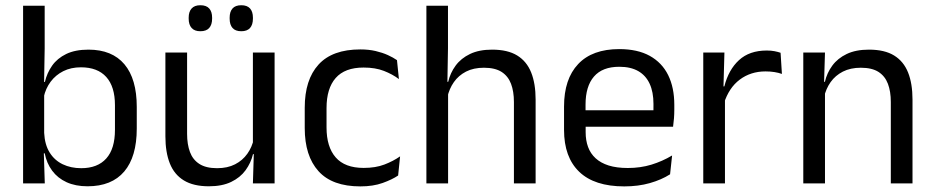

<svg xmlns="http://www.w3.org/2000/svg" viewBox="-20 -684 3482 716"><path d="M306.5 10.7Q261.6 10.7 228.3 -4.5Q195.1 -19.7 174.5 -47.5Q153.9 -75.3 146.8 -112.3H120L144.7 -188.5Q146.9 -144.6 165.1 -115.3Q183.3 -86 213.9 -71.4Q244.4 -56.8 282.8 -56.8Q343.9 -56.8 376.3 -93Q408.7 -129.1 408.7 -199.9V-291.6Q408.7 -361 376.2 -397Q343.7 -433 281.7 -433Q244.7 -433 216 -418.6Q187.4 -404.2 168.8 -379.2Q150.2 -354.2 143.1 -321.8L124.3 -378.4H147.4Q155.2 -411.9 174.4 -439.2Q193.6 -466.5 227 -482.7Q260.4 -498.9 310 -498.9Q397.9 -498.9 444 -444.3Q490 -389.7 490 -285.4V-204.6Q490 -99.5 443.3 -44.4Q396.5 10.7 306.5 10.7ZM66.1 0V-662.5H146.6V-503.5L144.2 -363.5L144.7 -348.1V-143.9L143.3 -117.9L147 0Z M677.7 -488.2V-184.5Q677.7 -145.8 688.4 -117Q699.1 -88.3 723.6 -72.6Q748.2 -56.8 789.5 -56.8Q828.5 -56.8 856.6 -71.3Q884.7 -85.7 902.4 -110.7Q920.1 -135.6 926.6 -166.8L941.1 -109.3H923.5Q915.8 -76.7 895.8 -49.2Q875.8 -21.8 842.1 -5.6Q808.4 10.7 759.1 10.7Q701.4 10.7 665.6 -11.2Q629.8 -33 613.3 -74.7Q596.8 -116.3 596.8 -175.7V-488.2ZM1004 -488.2V0H923.1L926.7 -117.2L923.1 -121.9V-488.2ZM727.1 -567.5Q705.5 -567.5 694.6 -579.7Q683.6 -591.9 683.6 -614.6V-618Q683.6 -640.4 694.6 -652.4Q705.5 -664.5 727.1 -664.5Q749.5 -664.5 760.2 -652.4Q771 -640.4 771 -618V-614.6Q771 -591.9 760.2 -579.7Q749.5 -567.5 727.1 -567.5ZM879.8 -567.5Q857.8 -567.5 847.1 -579.7Q836.4 -591.9 836.4 -614.6V-618Q836.4 -640.4 847.1 -652.4Q857.8 -664.5 879.8 -664.5Q901.7 -664.5 912.5 -652.4Q923.2 -640.4 923.2 -618V-614.6Q923.2 -591.9 912.5 -579.7Q901.7 -567.5 879.8 -567.5Z M1323.8 11.1Q1218.9 11.1 1167.7 -45.7Q1116.4 -102.4 1116.4 -206.6V-282.3Q1116.4 -386.8 1167.9 -443.2Q1219.3 -499.7 1323.8 -499.7Q1354.9 -499.7 1380.4 -493.8Q1406 -487.8 1426.2 -478.7Q1446.4 -469.5 1460.4 -459.7L1467.6 -389.1Q1443.8 -407.1 1411.7 -419.6Q1379.6 -432.1 1335.9 -432.1Q1266.1 -432.1 1231.9 -393.2Q1197.7 -354.4 1197.7 -280.7V-208.7Q1197.7 -136.1 1231.9 -97Q1266.1 -57.8 1336.2 -57.8Q1380.8 -57.8 1413.7 -70.5Q1446.6 -83.1 1472 -100.9L1464.7 -29.5Q1442.4 -14.4 1407 -1.7Q1371.6 11.1 1323.8 11.1Z M1896.5 0V-303.7Q1896.5 -343 1885.7 -371.5Q1875 -399.9 1850.7 -415.7Q1826.3 -431.4 1784.6 -431.4Q1746 -431.4 1717.9 -417Q1689.9 -402.5 1672.6 -377.8Q1655.3 -353.1 1648.3 -321.6L1630.6 -378.9H1651.4Q1659.1 -412.1 1679.1 -439.3Q1699.1 -466.5 1732.8 -482.7Q1766.5 -498.9 1815 -498.9Q1873.2 -498.9 1908.7 -477.1Q1944.3 -455.2 1960.8 -413.8Q1977.4 -372.3 1977.4 -312.6V0ZM1570.1 0V-662.5H1650.6V-503.7L1648.2 -363.3L1651 -357.1V0Z M2308.1 11.1Q2196.6 11.1 2140 -43.4Q2083.4 -97.8 2083.4 -199.7V-286.6Q2083.4 -389.4 2136.1 -445.1Q2188.7 -500.9 2289.5 -500.9Q2357.4 -500.9 2403.1 -475.7Q2448.7 -450.4 2471.7 -403.9Q2494.6 -357.4 2494.6 -293V-274.8Q2494.6 -259.1 2493.4 -243Q2492.2 -226.9 2490 -211.4H2415.7Q2416.5 -235.6 2416.7 -257.1Q2416.9 -278.6 2416.9 -296.4Q2416.9 -341 2402.6 -371.8Q2388.4 -402.6 2360.2 -418.8Q2331.9 -435 2289.5 -435Q2226.4 -435 2195 -398.5Q2163.6 -362.1 2163.6 -294.1V-247.4L2164 -237.5V-190.8Q2164 -160.4 2173 -135.9Q2182 -111.3 2201.1 -93.8Q2220.3 -76.2 2250 -66.8Q2279.8 -57.5 2321.2 -57.5Q2368.3 -57.5 2409.3 -70Q2450.3 -82.6 2486.4 -104.2L2478.8 -34Q2446.6 -13.5 2403.4 -1.2Q2360.3 11.1 2308.1 11.1ZM2126.1 -211.4V-272.7H2472.9V-211.4Z M2679.7 -298.3 2661.2 -360.9 2681.2 -361.9Q2696.9 -424 2735.9 -459.8Q2774.9 -495.6 2839.4 -495.6Q2855.7 -495.6 2868.4 -493.1Q2881.1 -490.6 2890.9 -487.2L2895.9 -408.3Q2883.7 -412.7 2868.3 -415.2Q2852.9 -417.7 2834.7 -417.7Q2779.5 -417.7 2738.7 -387.1Q2698 -356.6 2679.7 -298.3ZM2602.6 0V-488.2H2681.5L2677.5 -344L2683.5 -338V0Z M3302 0V-303.7Q3302 -343 3291.2 -371.5Q3280.5 -399.9 3256.2 -415.7Q3231.8 -431.4 3190.1 -431.4Q3151.6 -431.4 3123.3 -417Q3095 -402.5 3077.5 -377.8Q3060 -353 3053 -321.5L3038.5 -378.9H3056.2Q3063.8 -412.1 3083.8 -439.3Q3103.8 -466.5 3137.6 -482.7Q3171.4 -498.9 3220.5 -498.9Q3278.7 -498.9 3314.2 -477.1Q3349.8 -455.2 3366.3 -413.8Q3382.9 -372.3 3382.9 -312.6V0ZM2975.6 0V-488.2H3056.5L3052.9 -371.1L3056.5 -366.3V0Z"/></svg>

Font: Anek Odia Medium
Style: Regular
Weight: 500
Designer: Yesha Goshar & Mahesh Sahu (Odia), Yesha Goshar (Latin)
Foundry: Ek Type
Version: Version 1.003